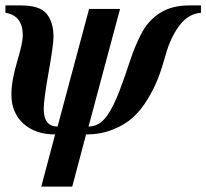

<svg xmlns="http://www.w3.org/2000/svg" viewBox="-25 -482 760 707"><path d="M715 -462V-435Q667 -431 634.5 -386.5Q602 -342 585 -280Q572 -233 557.5 -195Q543 -157 518.5 -116.5Q494 -76 464 -49Q434 -22 389.5 -4.5Q345 13 292 13L241 205H127L178 13Q105 13 61 -27Q17 -67 17 -134Q17 -184 38 -254.5Q59 -325 59 -351Q59 -425 -5 -435V-462H52Q122 -462 147 -431Q172 -400 172 -346Q172 -317 154 -216Q136 -115 136 -81Q136 -16 187 -16L303 -449H417L301 -16Q340 -16 368 -54Q393 -89 415 -147.5Q437 -206 453.5 -257Q470 -308 494.5 -356.5Q519 -405 563 -433.5Q607 -462 670 -462Z"/></svg>

Font: STIX
Style: Bold Italic
Weight: 700
Italic angle: -16.33°
Designer: MicroPress Inc., with final additions and corrections provided by Coen Hoffman, Elsevier (retired)
Version: Version 1.1.1